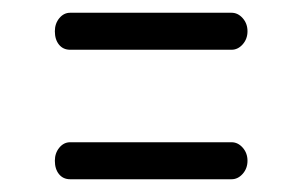

<svg xmlns="http://www.w3.org/2000/svg" viewBox="-20 -418 474 301"><path d="M66 -166Q66 -178 73 -186.5Q80 -195 90 -195H343Q353 -195 360.5 -186.5Q368 -178 368 -166Q368 -154 360.5 -145.5Q353 -137 343 -137H90Q79 -137 72.5 -145Q66 -153 66 -166ZM66 -369Q66 -381 73 -389.5Q80 -398 90 -398H343Q353 -398 360.5 -389.5Q368 -381 368 -369Q368 -357 360.5 -348.5Q353 -340 343 -340H90Q79 -340 72.5 -348Q66 -356 66 -369Z"/></svg>

Font: Terminal Dosis
Style: Regular
Weight: 400
Designer: Edgar Tolentino, Pablo Impallari, Igino Marini
Foundry: Edgar Tolentino, Pablo Impallari, Igino Marini
Version: Version 1.007